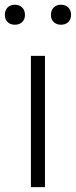

<svg xmlns="http://www.w3.org/2000/svg" viewBox="-54 -772 313 792"><path d="M73.5 0V-541.5H131.5V0ZM197.5 -670Q179 -670 167.5 -681Q156 -692 156 -710.5Q156 -729.5 167.5 -741Q179 -752.5 197.5 -752.5Q216.5 -752.5 227.8 -741Q239 -729.5 239 -710.5Q239 -692 227.8 -681Q216.5 -670 197.5 -670ZM7.5 -670Q-11.5 -670 -22.8 -681Q-34 -692 -34 -710.5Q-34 -729.5 -22.8 -741Q-11.5 -752.5 7.5 -752.5Q26 -752.5 37.5 -741Q49 -729.5 49 -710.5Q49 -692 37.5 -681Q26 -670 7.5 -670Z"/></svg>

Font: Encode Sans SmCnd Lt
Style: Regular
Weight: 300
Width: 4
Designer: Multiple Designers
Foundry: Impallari Type
Version: Version 3.002; ttfautohint (v1.8.3) -l 8 -r 50 -G 200 -x 14 